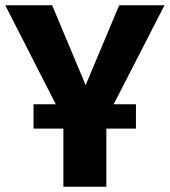

<svg xmlns="http://www.w3.org/2000/svg" viewBox="-27 -713 648 733"><path d="M601 -693 407 -315H492V-222H379V0H215V-222H101V-315H186L-7 -693H172L300 -388L428 -693Z"/></svg>

Font: Fira Sans
Style: Bold
Weight: 700
Designer: bBox Type GmbH & Carrois Corporate GbR & Edenspiekermann AG
Foundry: bBox Type GmbH & Carrois Corporate GbR & Edenspiekermann AG
Version: Version 4.301;PS 004.301;hotconv 1.0.88;makeotf.lib2.5.64775